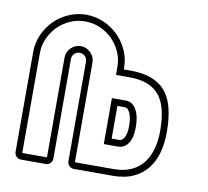

<svg xmlns="http://www.w3.org/2000/svg" viewBox="-78 -793 952 880"><g transform="rotate(10 397.5 -353.0)"><path d="M290 -495Q290 -509 279.5 -519Q269 -529 255 -529Q241 -529 230.5 -519Q220 -509 220 -495V-31Q220 -18 211 -9Q202 0 190 0H75Q62 0 53 -9Q44 -18 44 -31V-495Q44 -538 61 -576.5Q78 -615 106.5 -643.5Q135 -672 173.5 -689Q212 -706 255 -706Q298 -706 336.5 -689Q375 -672 404 -643.5Q433 -615 450 -576.5Q467 -538 467 -495V-489H499Q608 -489 659.5 -431Q711 -373 711 -240Q711 -189 699.5 -145.5Q688 -102 662.5 -69.5Q637 -37 597 -18.5Q557 0 500 0H320Q308 0 299 -9Q290 -18 290 -31ZM500 -167Q511 -167 518 -173.5Q525 -180 529 -190.5Q533 -201 534.5 -214Q536 -227 536 -239Q536 -250 534.5 -264Q533 -278 529 -290Q525 -302 518 -310.5Q511 -319 500 -319H467V-167ZM436 -136V-350H500Q521 -350 534 -338.5Q547 -327 554.5 -310Q562 -293 564.5 -274Q567 -255 567 -239Q567 -222 564.5 -204Q562 -186 554.5 -171Q547 -156 534 -146Q521 -136 500 -136ZM320 -31H500Q548 -31 582.5 -47Q617 -63 638.5 -91.5Q660 -120 670 -158Q680 -196 680 -240Q680 -357 636 -407.5Q592 -458 499 -458H436V-495Q436 -532 421.5 -564.5Q407 -597 382.5 -621.5Q358 -646 325 -660.5Q292 -675 255 -675Q218 -675 185.5 -660.5Q153 -646 128.5 -621.5Q104 -597 89.5 -564.5Q75 -532 75 -495V-31H190V-495Q190 -522 209.5 -541Q229 -560 255 -560Q281 -560 300.5 -540.5Q320 -521 320 -495Z"/></g></svg>

Font: Lichte PostBus
Style: Regular
Weight: 400
Designer: Peter Wiegel
Version: Version 1.001